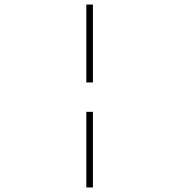

<svg xmlns="http://www.w3.org/2000/svg" viewBox="-20 -672 790 843"><path d="M359 -310V-652H388V-310ZM359 151V-181H388V151Z"/></svg>

Font: Inconsolata ExtraExpanded ExtraLight
Style: Regular
Weight: 200
Width: 8
Monospace: yes
Designer: Raph Levien, Cyreal, Brenton Simpson
Foundry: Raph Levien, Cyreal, Google
Version: Version 3.100; ttfautohint (v1.8.4.7-5d5b)